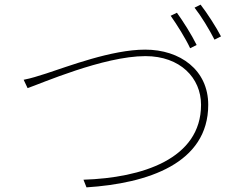

<svg xmlns="http://www.w3.org/2000/svg" viewBox="-20 -820 1040 828"><path d="M82 -476 99 -440C153 -458 426 -578 607 -578C757 -578 847 -484 847 -368C847 -134 592 -53 340 -45L353 -12C617 -29 878 -115 878 -368C878 -518 757 -606 606 -606C461 -606 272 -533 179 -503C140 -491 118 -483 82 -476ZM743 -765 716 -752C743 -714 781 -653 800 -612L828 -626C806 -671 769 -729 743 -765ZM845 -800 819 -787C848 -750 882 -694 905 -649L933 -663C913 -702 873 -764 845 -800Z"/></svg>

Font: Harano Aji Gothic TW ExtraLight
Style: Regular
Weight: 250
Foundry: Masamichi Hosoda
Version: HaranoAjiGothicTW-ExtraLight version 20230610;ttx 4.39.4